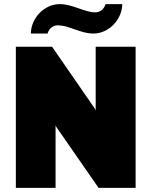

<svg xmlns="http://www.w3.org/2000/svg" viewBox="-20 -913 736 933"><path d="M574 -893H493C486 -870 468 -853 443 -853C390 -853 334 -893 270 -893C193 -893 130 -822 130 -750H211C218 -773 236 -790 261 -790C274 -789 288 -788 302 -784L344 -770C373 -760 401 -750 434 -750C511 -750 574 -821 574 -893ZM639 0V-686H445V-375L443 -382L233 -686H57V0H250V-304L253 -297L459 0Z"/></svg>

Font: Chivo Light
Style: Bold
Weight: 900
Designer: Hector Gatti
Foundry: Omnibus-Type
Version: Version 1.003;PS 001.003;hotconv 1.0.70;makeotf.lib2.5.58329